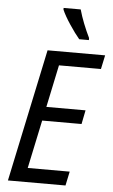

<svg xmlns="http://www.w3.org/2000/svg" viewBox="-62 -989 606 1030"><g transform="rotate(5 241.0 -474.0)"><path d="M21 0 172 -714H482L466 -639H240L192 -411H403L388 -336H176L121 -76H347L331 0ZM336 -788H388V-799Q370 -836 355 -874Q340 -912 330 -948H238V-939Q251 -908 281.5 -862Q312 -816 336 -788Z"/></g></svg>

Font: Noto Sans UI SemiCondensed
Style: Italic
Weight: 400
Width: 4
Italic angle: -12°
Designer: Monotype Design Team
Foundry: Monotype Imaging Inc.
Version: Version 1.901